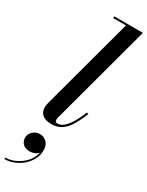

<svg xmlns="http://www.w3.org/2000/svg" viewBox="-306 -791 898 1169"><g transform="rotate(30 143.0 -206.5)"><path d="M111 10Q66.5 10 45.5 -8.5Q24.5 -27 24.5 -57Q24.5 -69.5 26.5 -79.8Q28.5 -90 30.5 -97L203.5 -737.5H114V-750H315.5L125.5 -45Q124.5 -41 124 -36.5Q123.5 -32 123.5 -28.5Q123.5 -11.5 140 -11.5Q159.5 -11.5 178.8 -25.2Q198 -39 219 -71.2Q240 -103.5 263 -159.5L275 -155.5Q252 -98.5 228.8 -62Q205.5 -25.5 177.2 -7.8Q149 10 111 10ZM-30.5 337V326.5Q0 326.5 31 313.8Q62 301 87.2 278.8Q112.5 256.5 126.8 227Q141 197.5 138.5 164H148.5Q148.5 181.5 138 194.2Q127.5 207 111.5 213.5Q95.5 220 79 220Q46.5 220 29.8 202.8Q13 185.5 13 160.5Q13 144 22.2 129.5Q31.5 115 47 106Q62.5 97 81 97Q110 97 129.8 116.5Q149.5 136 149.5 172.5Q149.5 206.5 134 236.2Q118.5 266 92.5 288.8Q66.5 311.5 34.5 324.2Q2.5 337 -30.5 337Z"/></g></svg>

Font: Bodoni Moda 18pt SemiBold
Style: Italic
Weight: 600
Italic angle: -13°
Designer: Owen Earl
Foundry: indestructible type
Version: Version 2.005